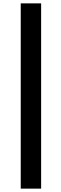

<svg xmlns="http://www.w3.org/2000/svg" viewBox="-20 -844 360 1139"><path d="M103 -824H224V275H103Z"/></svg>

Font: Nebula Sans Black
Style: Regular
Weight: 900
Italic angle: -9°
Designer: Paul D. Hunt for Adobe (as Source Sans)
Foundry: Nebula Entertainment & Broadcasting LLC
Version: Version 1.010